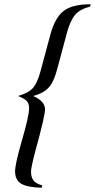

<svg xmlns="http://www.w3.org/2000/svg" viewBox="-20 -707 447 904"><path d="M407 -687 404 -676Q357 -664 334 -637.5Q311 -611 295 -552L250 -384Q234 -322 209.5 -295Q185 -268 136 -255Q192 -231 192 -192Q192 -161 148 -2Q126 82 126 100Q126 128 138 143Q150 158 179 166L176 177Q107 175 79 157.5Q51 140 51 99Q51 66 83 -45Q117 -161 117 -198Q117 -220 105.5 -232Q94 -244 64 -255Q112 -268 133.5 -291Q155 -314 170 -369L218 -547Q240 -626 281 -656.5Q322 -687 407 -687Z"/></svg>

Font: STIX
Style: Italic
Weight: 400
Italic angle: -16.33°
Designer: MicroPress Inc., with final additions and corrections provided by Coen Hoffman, Elsevier (retired)
Version: Version 1.1.1